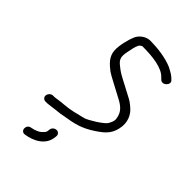

<svg xmlns="http://www.w3.org/2000/svg" viewBox="-194 -551 785 785"><g transform="rotate(45 198.0 -159.0)"><path d="M161.5 72 160.7 79C159.9 86.6 157.6 90.9 151.9 96C140.8 109.5 122.3 116.9 103.4 120C77.8 123.2 79.2 161.6 104.4 158C148.2 151.8 194.6 128.1 199.7 79L200.5 72C201.6 61.4 194 53 183.4 53C172.9 53 162.6 61.4 161.5 72ZM189.8 -437C247 -437 307.5 -430.7 334 -401L341.3 -394C358.5 -378.3 388.9 -408.9 369.4 -424L362.2 -431C356.1 -436.3 349.2 -441 341.6 -445C332.2 -450 332.2 -450 324.6 -454C289.8 -468.5 244.8 -476 192.9 -476C169 -474.7 146 -455.7 138.7 -436C130.7 -417.8 118.7 -371.9 120.3 -346C121.7 -309.5 147.4 -289.1 170.4 -271C188.2 -259.3 220.7 -243.5 241.3 -232C260.3 -222 260.3 -222 271.6 -216C297.4 -202.4 319.1 -186.2 323 -153C325.5 -139.4 318.9 -128 312.2 -116C302.3 -100.9 246.7 -66.2 228.4 -61C196.5 -53.2 166.4 -44.4 132.4 -42C113.3 -40.9 99 -37.8 82.8 -36H71.8C61.5 -34.7 52.7 -26.1 51.6 -15C50.5 -4.6 59.8 4.3 70.7 3H80.7C88.1 2.3 96.2 1.3 105 0C122.8 -3.2 145.3 -3.5 162.8 -8C217.6 -16.3 250.9 -24.6 295.7 -54C331.8 -78 351 -94.9 359.8 -132C370.1 -174.9 352.3 -207.3 330.6 -225C317.7 -236.2 308.9 -242.9 292.3 -251C280.9 -257 280.9 -257 260.1 -268C249.4 -274 237.4 -280.3 224.1 -287C200.4 -299.5 193.5 -305.4 175.5 -320C159.6 -334 156 -347.3 162.6 -378C167.1 -399.7 168.3 -410.7 175.7 -426C175.9 -428.8 186 -437 189.8 -437Z"/></g></svg>

Font: Just Breathe
Style: Obl2
Weight: 400
Foundry: Cannot Into Space Fonts
Version: Version 0.72